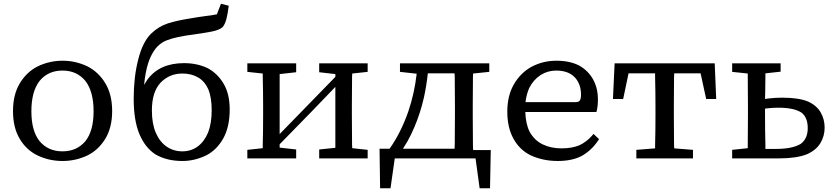

<svg xmlns="http://www.w3.org/2000/svg" viewBox="-20 -853 4482 1034"><path d="M193 -417Q149 -360 149 -254Q149 -148 193 -93Q239 -38 316.5 -38Q394 -38 440 -93Q484 -148 484 -254Q484 -360 440 -417Q394 -473 316.5 -473Q239 -473 193 -417ZM184 -496Q247 -526 317 -526Q387 -526 450 -496Q510 -466 547 -405Q584 -344 584 -255Q584 -166 547 -105.5Q510 -45 451 -16Q388 14 316.5 14Q245 14 182 -16Q122 -45 86 -105.5Q50 -166 50 -255Q50 -344 87 -405Q124 -466 184 -496Z M844 -407Q798 -357 798 -258Q798 -187 819 -138Q841 -88 878 -63Q915 -38 962 -38Q1009 -38 1044.5 -64Q1080 -90 1101 -140Q1120 -190 1120 -259Q1120 -328 1102 -372Q1082 -416 1046 -436.5Q1010 -457 962 -457Q892 -457 844 -407ZM1090 -16Q1028 14 962 14Q879 14 818 -21Q762 -57 731 -130.5Q700 -204 700 -321Q700 -438 724 -531Q748 -628 795 -673Q836 -712 885.5 -727.5Q935 -743 1006 -754Q1044 -761 1083 -766Q1120 -770 1148 -776L1170 -833L1212 -822Q1206 -776 1199 -749.5Q1192 -723 1179 -707Q1161 -691 1120 -683Q1066 -673 1021 -667Q928 -655 881 -637Q857 -628 838 -612Q801 -581 778 -513Q763 -466 756 -396Q764 -410 773 -423Q838 -513 971 -513Q1043 -513 1100 -485Q1153 -456 1185 -401Q1217 -346 1217 -264Q1217 -169 1182 -107Q1147 -45 1090 -16Z M1877 -457Q1877 -449 1876 -439L1875 -284V-228Q1875 -196 1875.5 -154Q1876 -112 1876 -73Q1877 -63 1877 -55L1960 -46V0H1699V-48L1786 -57V-385L1658 -252L1486 -76V-58L1575 -48V0H1312V-46L1395 -55V-73Q1397 -152 1397 -228V-284Q1397 -360 1395 -439V-457L1312 -466V-476V-512H1575V-464L1486 -454V-131L1786 -439V-454L1699 -464V-512H1960V-466Z M2430 -228V-283L2429 -437Q2429 -448 2428 -458H2284Q2277 -392 2263 -328Q2244 -244 2211 -167Q2195 -129 2175 -93Q2163 -72 2150 -52H2428Q2429 -63 2429 -75ZM2528 -457Q2528 -448 2527 -438L2526 -282V-225Q2526 -193 2526.5 -150.5Q2527 -108 2527 -69Q2528 -56 2528 -45H2623L2619 161H2572H2563L2541 0H2106L2083 161H2027L2024 -52H2078Q2139 -138 2179 -253Q2212 -350 2224 -456L2134 -466V-476V-512H2615V-466Z M2810 -303H3077Q3097 -303 3102 -311Q3109 -320 3109 -343Q3109 -400 3076 -436Q3041 -473 2975 -473Q2929 -473 2891 -448.5Q2853 -424 2830 -379Q2815 -345 2810 -303ZM3206 -104 3201 -96Q3167 -45 3116 -15Q3063 14 2984 14Q2905 14 2839 -16Q2779 -45 2745.5 -105.5Q2712 -166 2712 -251.5Q2712 -337 2747 -398Q2782 -459 2840 -492Q2903 -526 2976.5 -526Q3050 -526 3101 -499Q3149 -471 3174.5 -424.5Q3200 -378 3200 -318Q3200 -282 3194 -258L3192 -250H2809Q2811 -186 2832 -144Q2858 -97 2902.5 -75.5Q2947 -54 3004 -54Q3061 -54 3101 -71Q3139 -89 3169 -123L3176 -132Z M3510 -227V-282Q3510 -359 3508 -437V-458H3365L3336 -320H3281L3290 -512H3829L3837 -320H3792H3783L3753 -458H3611Q3610 -448 3610 -437L3609 -282V-227L3610 -73Q3610 -63 3611 -54L3712 -46V0H3407V-46L3508 -54V-73Q3510 -151 3510 -227Z M4100 -268V-229Q4100 -153 4102 -75V-51H4158Q4247 -51 4292 -78Q4330 -106 4330 -163Q4330 -220 4297 -246Q4257 -273 4172 -273Q4144 -273 4116 -270ZM4008 -228V-284L4007 -439Q4007 -449 4007 -457L3923 -466V-476V-512H4184V-467L4102 -458V-440Q4101 -401 4101 -360Q4100 -338 4100 -320L4122 -323Q4156 -327 4193 -327Q4282 -327 4332 -306Q4378 -285 4399.5 -248Q4421 -211 4421 -165.5Q4421 -120 4398 -82Q4375 -44 4325 -22Q4269 0 4175 0H3923V-46L4007 -55Q4007 -63 4007 -73Z"/></svg>

Font: Early Summer Mincho Screen
Style: Regular
Weight: 400
Designer: GuiWonder
Version: Version 1.002